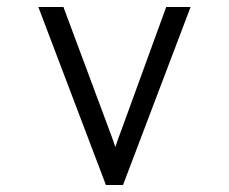

<svg xmlns="http://www.w3.org/2000/svg" viewBox="-20 -531 656 551"><path d="M284 0 90 -511H162L293 -159.5Q297 -148.5 301.8 -135.8Q306.5 -123 311 -109Q315.5 -123 320.2 -135.8Q325 -148.5 329 -159.5L457 -511H527L333 0Z"/></svg>

Font: Overpass Mono Light
Style: Regular
Weight: 300
Monospace: yes
Designer: Delve Withrington, Dave Bailey
Foundry: Delve Fonts LLC
Version: Version 4.000